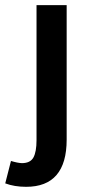

<svg xmlns="http://www.w3.org/2000/svg" viewBox="-66 -511 349 737"><path d="M34.2 206.1Q-10.7 206.1 -45.9 192.9L-23.9 106.9Q2 114.7 18.1 115.2Q50.3 115.2 62.3 93.5Q74.2 71.8 74.2 26.9V-491.2H189.9V24.9Q189.9 206.1 34.2 206.1Z"/></svg>

Font: SourceSansPro-Semibold
Style: Regular
Weight: 600
Designer: Paul D. Hunt
Foundry: Adobe Systems Incorporated
Version: Version 2.020;PS 2.0;hotconv 1.0.86;makeotf.lib2.5.63406